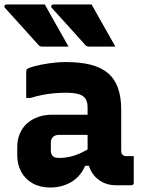

<svg xmlns="http://www.w3.org/2000/svg" viewBox="-27 -827 647 857"><path d="M514 -337Q514 -314 514 -291.5Q514 -269 514 -246Q514 -223 514 -200Q514 -177 514 -155Q514 -149 515.5 -144Q517 -139 520 -136Q523 -133 527.5 -131.5Q532 -130 539 -130Q542 -130 544.5 -130Q547 -130 550 -130H570Q570 -100 570 -70.5Q570 -41 570 -11Q570 -6 567 -3Q564 0 559 0Q554 0 531.5 0Q509 0 492 0Q463 0 440 -9.5Q417 -19 399.5 -36.5Q382 -54 373 -78Q364 -102 364 -131Q364 -161 364 -191Q364 -221 364 -251Q364 -268 364 -283.5Q364 -299 364 -315Q364 -331 364 -347Q364 -372 354.5 -386.5Q345 -401 323.5 -407Q302 -413 267 -413Q239 -413 212.5 -410.5Q186 -408 161 -403Q136 -398 110 -390H90Q90 -419 90 -449.5Q90 -480 90 -508Q90 -512 91 -514.5Q92 -517 93 -518Q99 -524 127 -531.5Q155 -539 193 -544.5Q231 -550 267 -550Q332 -550 378.5 -538Q425 -526 455 -500.5Q485 -475 499.5 -434.5Q514 -394 514 -337ZM200 -155Q200 -139 208.5 -130.5Q217 -122 236 -122Q261 -122 285.5 -127.5Q310 -133 334 -144Q358 -155 382 -172V-87H353Q340 -56 317.5 -34.5Q295 -13 264 -1.5Q233 10 197 10Q152 10 119 -8.5Q86 -27 68 -59.5Q50 -92 50 -134V-171Q50 -203 61 -229.5Q72 -256 92.5 -275Q113 -294 142 -304.5Q171 -315 207 -315Q242 -315 275.5 -315Q309 -315 339 -315Q369 -315 395 -315Q404 -315 408.5 -297.5Q413 -280 414 -259Q415 -238 415 -225Q385 -225 355.5 -225Q326 -225 296 -225Q266 -225 236 -225Q227 -225 220.5 -222.5Q214 -220 209 -215Q205 -211 202.5 -205Q200 -199 200 -192ZM173 -807Q191 -775 208.5 -743.5Q226 -712 244 -681Q262 -650 279 -619Q251 -619 222 -619Q193 -619 161 -619Q155 -619 150.5 -621.5Q146 -624 144 -627Q115 -660 90.5 -686.5Q66 -713 43.5 -738.5Q21 -764 -5 -792Q-9 -797 -6.5 -802Q-4 -807 2 -807Q33 -807 60 -807Q87 -807 114.5 -807Q142 -807 173 -807ZM382 -807Q400 -775 417.5 -743.5Q435 -712 453 -681Q471 -650 488 -619Q460 -619 431 -619Q402 -619 370 -619Q364 -619 359.5 -621.5Q355 -624 353 -627Q324 -660 299.5 -686.5Q275 -713 252.5 -738.5Q230 -764 204 -792Q200 -797 202.5 -802Q205 -807 211 -807Q242 -807 269 -807Q296 -807 323.5 -807Q351 -807 382 -807Z"/></svg>

Font: Recursive Monospace ExtraBold
Style: Regular
Weight: 800
Version: Version 1.047